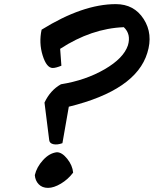

<svg xmlns="http://www.w3.org/2000/svg" viewBox="-20 -907 757 932"><path d="M149 -57Q158 -96 189 -130Q220 -164 256 -168Q281 -168 306.5 -136Q332 -104 335 -69Q310 -36 275.5 -15.5Q241 5 213 5Q185 5 168 -12.5Q151 -30 149 -57ZM236 -577Q206 -577 187 -638Q168 -699 182 -763Q382 -887 542 -887Q631 -887 677.5 -814.5Q724 -742 695 -650Q640 -469 314 -389L283 -212Q258 -203 239.5 -207Q221 -211 219 -226L196 -409Q224 -469 276 -498Q395 -517 487.5 -570.5Q580 -624 601 -687Q617 -741 581 -775Q424 -769 272 -670L278 -588Q251 -577 236 -577Z"/></svg>

Font: Tillana SemiBold
Style: Regular
Weight: 600
Designer: Lipi Raval (Devanagari, Latin), Jonny Pinhorn (Latin)
Foundry: Indian Type Foundry
Version: Version 2.003;PS 1.0;hotconv 1.0.79;makeotf.lib2.5.61930; tt